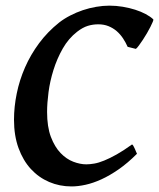

<svg xmlns="http://www.w3.org/2000/svg" viewBox="-20 -650 566 683"><path d="M525.4 -581.1Q526.4 -579.6 523.4 -572.3Q520.5 -564.9 515.1 -554.4Q509.8 -543.9 502.7 -531.7Q495.6 -519.5 488.3 -508.5Q481 -497.6 474.4 -488.5Q467.8 -479.5 463.4 -476.1L434.1 -483.4Q427.2 -499 417.7 -513.4Q408.2 -527.8 395.3 -539.1Q382.3 -550.3 366 -556.9Q349.6 -563.5 329.6 -563.5Q310.1 -563.5 292 -557.9Q273.9 -552.2 254.4 -537.1Q223.6 -513.2 203.1 -477.1Q182.6 -440.9 170.2 -401.1Q157.7 -361.3 152.6 -322Q147.5 -282.7 147.5 -252Q147.5 -198.7 161.1 -162.8Q174.8 -127 195.6 -105.5Q216.3 -84 240.7 -74.7Q265.1 -65.4 287.1 -65.4Q299.3 -65.4 315.2 -68.1Q331.1 -70.8 350.8 -78.9Q370.6 -86.9 395 -100.6Q419.4 -114.3 449.7 -136.2Q452.1 -135.3 454.8 -130.4Q457.5 -125.5 460 -119.9Q462.4 -114.3 464.4 -109.4Q466.3 -104.5 467.3 -103Q434.1 -69.8 402.1 -47.6Q370.1 -25.4 340.6 -12Q311 1.5 284.2 7.3Q257.3 13.2 234.4 13.2Q191.9 13.2 154.8 -2.7Q117.7 -18.6 89.8 -48.8Q62 -79.1 45.9 -123.3Q29.8 -167.5 29.8 -224.1Q29.8 -270 39.6 -317.6Q49.3 -365.2 69.1 -410.4Q88.9 -455.6 119.1 -496.3Q149.4 -537.1 190.4 -569.8Q208 -583.5 229.7 -594.7Q251.5 -606 274.7 -613.8Q297.9 -621.6 322 -625.7Q346.2 -629.9 369.1 -629.9Q393.1 -629.9 416.5 -626Q439.9 -622.1 460.7 -615.5Q481.4 -608.9 498 -600.1Q514.6 -591.3 525.4 -581.1Z"/></svg>

Font: Gentium Basic
Style: Bold Italic
Weight: 700
Italic angle: -8°
Designer: J. Victor Gaultney and Annie Olsen
Foundry: SIL International
Version: Version 1.102; 2013; Maintenance release